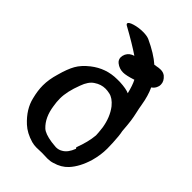

<svg xmlns="http://www.w3.org/2000/svg" viewBox="-210 -770 843 843"><g transform="rotate(45 211.0 -349.0)"><path d="M334 -226.6Q334 -238.3 330.1 -271.5Q321.3 -327.1 292 -365.2Q268.6 -393.6 244.1 -398.4Q230.5 -401.4 218.8 -401.4Q191.4 -401.4 167 -384.8Q143.6 -370.1 129.9 -331.1Q107.4 -272.5 107.4 -229.5Q107.4 -208 111.3 -185.5Q120.1 -124 155.3 -90.8Q171.9 -75.2 216.8 -68.4Q219.7 -68.4 230.5 -66.9Q241.2 -65.4 246.1 -65.4Q263.7 -65.4 277.3 -74.2Q299.8 -86.9 313.5 -123Q311.5 -125 309.6 -128.9Q330.1 -181.6 334 -226.6ZM295.9 -627Q301.8 -628.9 306.6 -628.9Q319.3 -631.8 331.1 -631.8Q346.7 -631.8 358.4 -623Q377.9 -606.4 377.9 -585.9Q377.9 -577.1 376 -573.2Q371.1 -556.6 356.4 -546.9Q373 -511.7 380.9 -462.9Q383.8 -444.3 388.7 -423.3Q393.6 -402.3 396.5 -381.8Q399.4 -361.3 402.3 -321.3Q407.2 -299.8 409.2 -255.9Q410.2 -243.2 410.2 -220.7Q410.2 -180.7 398.4 -138.7Q380.9 -80.1 348.6 -44.9Q325.2 -19.5 287.1 -8.8Q272.5 -3.9 254.9 -3.9Q250 -3.9 238.8 -4.4Q227.5 -4.9 220.7 -4.9Q213.9 -4.9 202.6 -4.4Q191.4 -3.9 186.5 -3.9Q171.9 -3.9 157.2 -7.8Q113.3 -20.5 85.9 -45.9Q36.1 -91.8 23.4 -146.5Q13.7 -184.6 13.7 -216.8Q13.7 -253.9 26.4 -295.9Q39.1 -342.8 54.7 -370.6Q70.3 -398.4 102.5 -423.8Q157.2 -466.8 225.6 -466.8H242.2Q283.2 -464.8 301.8 -456.1Q292 -496.1 280.3 -518.6Q242.2 -505.9 222.7 -505.9Q199.2 -505.9 180.7 -520.5Q168 -530.3 168 -546.9Q168 -554.7 172.9 -566.4Q182.6 -585.9 206.1 -592.8Q163.1 -622.1 90.8 -662.1Q83 -666 83 -670.9Q83 -679.7 107.4 -687Q131.8 -694.3 159.2 -694.3Q181.6 -694.3 196.3 -688.5Q259.8 -659.2 295.9 -627Z"/></g></svg>

Font: LPEducational
Style: Medium
Weight: 500
Designer: Based on Essays1743, by John Stracke, which says:

Based on the typeface in a 1743 English translation of the essays of 
Version: Version 001.204